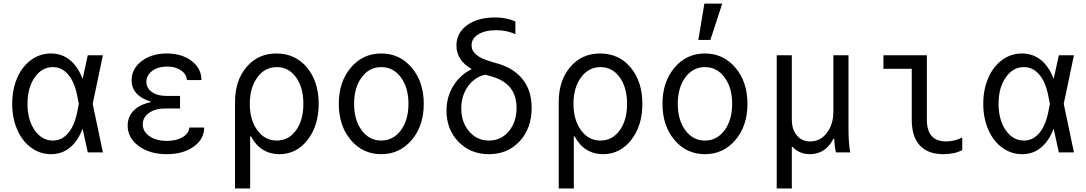

<svg xmlns="http://www.w3.org/2000/svg" viewBox="-20 -847 6036 1067"><path d="M263.2 -549.8Q323.2 -549.8 367.9 -513.9Q412.6 -478 439 -408.2L467.8 -540H551.8L495.1 -270L551.8 0H467.8L439 -131.8Q412.6 -62.5 368.2 -26.4Q323.7 9.8 264.2 9.8Q202.6 9.8 153.1 -26.4Q103.5 -62.5 75.7 -126.5Q47.9 -190.4 47.9 -270Q47.9 -350.1 75.7 -414.1Q103.5 -478 152.8 -513.9Q202.1 -549.8 263.2 -549.8ZM408.2 -220.2 418 -270 408.2 -319.8Q392.6 -394 357.7 -434.1Q322.8 -474.1 273.9 -474.1Q212.4 -474.1 172.6 -416.5Q132.8 -358.9 132.8 -270Q132.8 -181.2 172.6 -123.5Q212.4 -65.9 273.9 -65.9Q322.8 -65.9 357.7 -106Q392.6 -146 408.2 -220.2Z M1018.6 -401.9Q1017.1 -434.6 986.1 -455.8Q955.1 -477.1 908.7 -477.1Q858.4 -477.1 825.9 -452.9Q793.5 -428.7 793.5 -392.1Q793.5 -357.4 824 -335.7Q854.5 -314 903.8 -314H980.5V-244.1H898.4Q842.8 -244.1 808.1 -219.5Q773.4 -194.8 773.4 -155.8Q773.4 -115.7 811 -89.8Q848.6 -64 907.7 -64Q960 -64 995.1 -85Q1030.3 -106 1031.7 -138.2H1114.7Q1114.7 -73.7 1056.2 -32Q997.6 9.8 906.7 9.8Q812.5 9.8 751 -35.2Q689.5 -80.1 689.5 -148.9Q689.5 -198.2 722.7 -232.2Q755.9 -266.1 816.4 -278.8V-283.2Q765.1 -298.3 738.3 -328.4Q711.4 -358.4 711.4 -400.9Q711.4 -464.8 766.8 -507.3Q822.3 -549.8 906.7 -549.8Q990.7 -549.8 1045.2 -508.1Q1099.6 -466.3 1099.6 -401.9Z M1375 -88.9H1370.1V200.2H1286.1V-279.8Q1286.1 -399.4 1350.1 -474.6Q1414.1 -549.8 1516.1 -549.8Q1620.6 -549.8 1685.8 -471.9Q1751 -394 1751 -270Q1751 -148.4 1689.2 -69.3Q1627.4 9.8 1532.2 9.8Q1480.5 9.8 1440.2 -15.6Q1399.9 -41 1375 -88.9ZM1410.2 -417Q1368.2 -359.9 1368.2 -270Q1368.2 -180.2 1410.2 -123Q1452.1 -65.9 1518.1 -65.9Q1584 -65.9 1625 -122.6Q1666 -179.2 1666 -270Q1666 -360.8 1625 -417.5Q1584 -474.1 1518.1 -474.1Q1452.1 -474.1 1410.2 -417Z M2268.1 -69.1Q2201.2 9.8 2098.6 9.8Q1996.1 9.8 1929.4 -69.1Q1862.8 -147.9 1862.8 -270Q1862.8 -392.1 1929.4 -470.9Q1996.1 -549.8 2098.6 -549.8Q2201.2 -549.8 2268.1 -470.9Q2335 -392.1 2335 -270Q2335 -147.9 2268.1 -69.1ZM2098.6 -65.9Q2165.5 -65.9 2207.8 -123Q2250 -180.2 2250 -270Q2250 -359.9 2207.8 -417Q2165.5 -474.1 2098.6 -474.1Q2032.2 -474.1 1990 -417.2Q1947.8 -360.4 1947.8 -270Q1947.8 -179.7 1990 -122.8Q2032.2 -65.9 2098.6 -65.9Z M2739.3 -679.2Q2675.8 -679.2 2638.2 -656.2Q2600.6 -633.3 2600.6 -595.2Q2600.6 -565.4 2626 -543.5Q2651.4 -521.5 2704.6 -505.9L2747.6 -493.2Q2839.4 -465.8 2887 -403.3Q2934.6 -340.8 2934.6 -248Q2934.6 -134.3 2868.2 -62.3Q2801.8 9.8 2697.3 9.8Q2595.2 9.8 2528.3 -58.6Q2461.4 -127 2461.4 -231.9Q2461.4 -309.1 2499.5 -370.4Q2537.6 -431.6 2601.6 -462.9Q2516.6 -511.7 2516.6 -594.2Q2516.6 -664.1 2575.7 -707Q2634.8 -750 2731.4 -750Q2795.4 -750 2844.2 -727.1V-657.2Q2794.9 -679.2 2739.3 -679.2ZM2676.3 -432.1Q2617.2 -418.5 2580.3 -366.5Q2543.5 -314.5 2543.5 -244.1Q2543.5 -167.5 2587.2 -116.7Q2630.9 -65.9 2697.3 -65.9Q2764.2 -65.9 2807.4 -117.2Q2850.6 -168.5 2850.6 -248Q2850.6 -381.8 2715.3 -420.9Z M3173.8 -88.9H3168.9V200.2H3085V-279.8Q3085 -399.4 3148.9 -474.6Q3212.9 -549.8 3314.9 -549.8Q3419.4 -549.8 3484.6 -471.9Q3549.8 -394 3549.8 -270Q3549.8 -148.4 3488 -69.3Q3426.3 9.8 3331.1 9.8Q3279.3 9.8 3239 -15.6Q3198.7 -41 3173.8 -88.9ZM3209 -417Q3167 -359.9 3167 -270Q3167 -180.2 3209 -123Q3251 -65.9 3316.9 -65.9Q3382.8 -65.9 3423.8 -122.6Q3464.8 -179.2 3464.8 -270Q3464.8 -360.8 3423.8 -417.5Q3382.8 -474.1 3316.9 -474.1Q3251 -474.1 3209 -417Z M4066.9 -69.1Q4000 9.8 3897.5 9.8Q3794.9 9.8 3728.3 -69.1Q3661.6 -147.9 3661.6 -270Q3661.6 -392.1 3728.3 -470.9Q3794.9 -549.8 3897.5 -549.8Q4000 -549.8 4066.9 -470.9Q4133.8 -392.1 4133.8 -270Q4133.8 -147.9 4066.9 -69.1ZM3897.5 -65.9Q3964.4 -65.9 4006.6 -123Q4048.8 -180.2 4048.8 -270Q4048.8 -359.9 4006.6 -417Q3964.4 -474.1 3897.5 -474.1Q3831.1 -474.1 3788.8 -417.2Q3746.6 -360.4 3746.6 -270Q3746.6 -179.7 3788.8 -122.8Q3831.1 -65.9 3897.5 -65.9ZM3993.7 -827.1 3927.7 -625H3860.8L3894.5 -827.1Z M4296.4 200.2V-540H4380.4V-182.1Q4380.4 -127.4 4408.4 -94.2Q4436.5 -61 4482.4 -61Q4538.6 -61 4575 -108.4Q4611.3 -155.8 4611.3 -228V-540H4695.3V-129.9Q4695.3 -51.8 4705.1 0H4625.5Q4617.7 -34.2 4616.2 -76.2H4611.3Q4591.3 -34.7 4557.9 -12.5Q4524.4 9.8 4481.4 9.8Q4421.9 9.8 4384.3 -30.8H4380.4V200.2Z M5130.9 -540V-181.2Q5130.9 -61 5237.8 -61Q5284.2 -61 5327.6 -83V-13.2Q5285.6 9.8 5223.6 9.8Q5136.7 9.8 5091.8 -38.8Q5046.9 -87.4 5046.9 -181.2V-464.8H4889.6V-540Z M5659.7 -549.8Q5719.7 -549.8 5764.4 -513.9Q5809.1 -478 5835.4 -408.2L5864.3 -540H5948.2L5891.6 -270L5948.2 0H5864.3L5835.4 -131.8Q5809.1 -62.5 5764.6 -26.4Q5720.2 9.8 5660.6 9.8Q5599.1 9.8 5549.6 -26.4Q5500 -62.5 5472.2 -126.5Q5444.3 -190.4 5444.3 -270Q5444.3 -350.1 5472.2 -414.1Q5500 -478 5549.3 -513.9Q5598.6 -549.8 5659.7 -549.8ZM5804.7 -220.2 5814.5 -270 5804.7 -319.8Q5789.1 -394 5754.2 -434.1Q5719.2 -474.1 5670.4 -474.1Q5608.9 -474.1 5569.1 -416.5Q5529.3 -358.9 5529.3 -270Q5529.3 -181.2 5569.1 -123.5Q5608.9 -65.9 5670.4 -65.9Q5719.2 -65.9 5754.2 -106Q5789.1 -146 5804.7 -220.2Z"/></svg>

Font: CommitMono
Style: Regular
Weight: 400
Monospace: yes
Designer: Eigil Nikolajsen
Foundry: Eigil Nikolajsen
Version: Version 1.143